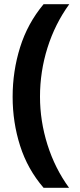

<svg xmlns="http://www.w3.org/2000/svg" viewBox="-20 -734 379 912"><path d="M40 -274Q40 -396 75.5 -509.5Q111 -623 187 -714H309Q241 -620 205.5 -507Q170 -394 170 -275Q170 -159 205.5 -46.5Q241 66 308 158H187Q111 70 75.5 -41.5Q40 -153 40 -274Z"/></svg>

Font: Noto Sans Kayah Li
Style: Bold
Weight: 700
Designer: Monotype Design Team, Sérgio Martins
Foundry: Monotype Imaging Inc.
Version: Version 2.002; ttfautohint (v1.8.4.7-5d5b)